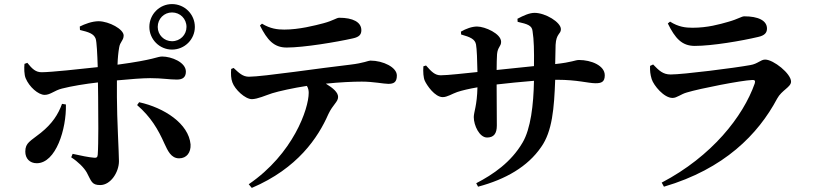

<svg xmlns="http://www.w3.org/2000/svg" viewBox="-20 -856 4040 941"><path d="M712 -724C712 -663 762 -613 823 -613C885 -613 935 -663 935 -724C935 -786 885 -836 823 -836C762 -836 712 -786 712 -724ZM753 -724C753 -764 784 -795 823 -795C863 -795 894 -764 894 -724C894 -685 863 -654 823 -654C784 -654 753 -685 753 -724ZM786 -152C802 -118 818 -80 858 -80C895 -80 916 -109 914 -148C905 -250 785 -328 662 -355L652 -341C719 -283 755 -222 786 -152ZM284 -347C265 -295 236 -250 180 -205C129 -164 104 -157 104 -113C104 -79 126 -56 160 -56C254 -56 306 -224 303 -344ZM100 -543C98 -524 98 -490 106 -472C123 -431 167 -391 199 -391C227 -391 247 -413 284 -422C331 -434 398 -445 460 -452L461 -381C462 -296 463 -150 459 -98C458 -84 452 -82 441 -83C415 -85 377 -93 336 -102L329 -85C363 -63 391 -35 405 -11C428 32 429 51 471 51C523 51 563 -13 563 -66C563 -105 553 -277 553 -380V-462C616 -468 678 -473 716 -473C775 -473 809 -466 847 -466C876 -466 891 -478 891 -505C891 -551 820 -579 775 -579C749 -579 742 -564 556 -539C557 -572 560 -601 564 -623C568 -651 586 -658 586 -682C586 -713 515 -751 464 -752C431 -752 395 -738 371 -726L372 -709C414 -699 440 -691 449 -666C454 -651 457 -591 459 -527C376 -518 230 -502 184 -502C155 -502 138 -518 114 -548Z M1710 -668C1742 -675 1751 -688 1751 -708C1751 -748 1709 -769 1643 -769C1629 -769 1614 -755 1565 -742C1523 -731 1446 -711 1373 -711C1340 -711 1305 -715 1264 -740L1254 -731C1290 -660 1322 -623 1385 -623C1469 -623 1630 -650 1710 -668ZM1214 65C1439 -31 1539 -182 1589 -296C1612 -345 1637 -356 1637 -381C1637 -403 1613 -424 1577 -446C1645 -453 1709 -456 1753 -456C1810 -456 1861 -445 1883 -445C1910 -445 1925 -453 1925 -486C1925 -526 1858 -559 1795 -559C1785 -559 1764 -547 1696 -539C1561 -524 1268 -480 1200 -480C1169 -480 1151 -499 1125 -523L1113 -518C1111 -494 1112 -470 1119 -452C1131 -418 1181 -370 1215 -370C1244 -371 1280 -388 1314 -399C1346 -409 1418 -425 1484 -435C1491 -424 1493 -412 1493 -401C1493 -323 1417 -102 1199 47Z M2055 -531C2053 -504 2055 -475 2062 -460C2072 -438 2111 -380 2150 -380C2172 -380 2195 -396 2221 -405C2245 -413 2279 -421 2320 -428C2318 -338 2302 -307 2302 -282C2302 -241 2330 -182 2367 -182C2400 -182 2415 -201 2415 -241L2414 -442C2466 -448 2534 -455 2597 -460C2595 -343 2581 -224 2541 -157C2485 -61 2397 -1 2314 42L2323 59C2458 23 2566 -39 2632 -135C2687 -212 2696 -326 2701 -465H2710C2810 -465 2863 -448 2899 -448C2927 -448 2944 -454 2944 -487C2944 -535 2877 -562 2818 -562C2798 -562 2786 -551 2701 -542L2703 -636C2706 -693 2729 -688 2729 -713C2729 -747 2653 -793 2600 -793C2575 -793 2546 -780 2516 -764L2517 -749C2566 -738 2587 -731 2590 -704C2597 -661 2598 -606 2597 -532L2414 -513C2414 -543 2415 -573 2416 -590C2419 -626 2436 -628 2436 -651C2436 -691 2357 -726 2318 -726C2293 -726 2263 -715 2239 -701L2240 -687C2286 -674 2308 -664 2313 -638C2317 -616 2319 -561 2320 -503C2260 -497 2174 -487 2140 -487C2112 -487 2095 -504 2068 -535Z M3166 -533C3165 -509 3167 -491 3174 -468C3184 -437 3234 -376 3276 -376C3298 -376 3317 -395 3347 -403C3410 -422 3613 -462 3667 -464C3679 -465 3683 -460 3679 -447C3622 -285 3469 -90 3223 39L3234 59C3530 -28 3696 -198 3789 -373C3811 -414 3857 -429 3857 -456C3857 -495 3771 -564 3730 -564C3708 -564 3694 -543 3657 -537C3581 -523 3328 -491 3267 -491C3229 -491 3210 -510 3181 -540ZM3696 -675C3728 -682 3739 -696 3739 -716C3739 -756 3695 -776 3628 -776C3614 -776 3599 -763 3549 -749C3507 -737 3448 -720 3374 -720C3340 -720 3305 -724 3264 -750L3253 -741C3289 -668 3322 -631 3385 -631C3471 -631 3616 -656 3696 -675Z"/></svg>

Font: Noto Serif JP
Style: Bold
Weight: 700
Designer: Ryoko NISHIZUKA 西塚涼子 (kana & ideographs); Frank Grießhammer (Latin, Greek & Cyrillic); Wenlong ZHANG 张文龙 (bopomofo); San
Foundry: Adobe
Version: Version 2.001;hotconv 1.1.0;makeotfexe 2.6.0